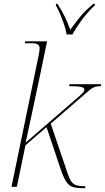

<svg xmlns="http://www.w3.org/2000/svg" viewBox="-20 -976 549 1003"><path d="M413 7Q381 7 361 1Q341 -5 327 -25.5Q313 -46 298 -89L223 -312L113 -217L68 0H40L183 -692Q184 -698 185.5 -708Q187 -718 187 -724Q187 -750 150 -750H109L112 -760H226L186 -568Q169 -487 150.5 -400.5Q132 -314 114 -231L397 -476Q421 -496 421 -508Q421 -518 403 -522Q385 -526 341 -526L343 -536H509L507 -526Q481 -526 465.5 -517.5Q450 -509 424 -485L245 -330L334 -68Q343 -42 352.5 -28Q362 -14 378.5 -8.5Q395 -3 427 -3L424 7ZM328 -796Q325 -818 315.5 -846Q306 -874 294.5 -901.5Q283 -929 272 -948V-956H280Q304 -919 318.5 -889Q333 -859 347 -821Q369 -851 397 -886Q425 -921 468 -956H476L475 -948Q436 -911 407 -871.5Q378 -832 358 -796Z"/></svg>

Font: Noto Serif Display SemiCondensed Thin
Style: Italic
Weight: 100
Width: 4
Italic angle: -12°
Designer: Monotype Design Team
Foundry: Monotype Imaging Inc.
Version: Version 2.009